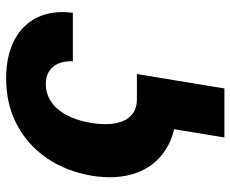

<svg xmlns="http://www.w3.org/2000/svg" viewBox="-83 -507 757 631"><g transform="rotate(-90 295.5 -191.5)"><path d="M367.7 -120.1 320.3 167.5H159.2L206.5 -120.1ZM260.7 10.3Q175.3 10.3 119.9 -25.1Q64.5 -60.5 42.2 -123.5Q20 -186.5 33.7 -269.5Q47.9 -352.5 91.1 -415.8Q134.3 -479 201.2 -514.4Q268.1 -549.8 353 -549.8Q427.7 -549.8 479.2 -522.7Q530.8 -495.6 554.2 -446.3Q577.6 -397 568.8 -330.6H409.7Q410.6 -358.4 402.1 -378.2Q393.6 -397.9 376.7 -408.7Q359.9 -419.4 334.5 -419.4Q303.2 -419.4 277.3 -402.3Q251.5 -385.3 233.4 -352.3Q215.3 -319.3 207 -271Q199.2 -223.1 206.1 -189.2Q212.9 -155.3 232.9 -137.7Q252.9 -120.1 284.2 -120.1Z"/></g></svg>

Font: Inter 16pt ExtraBold
Style: Italic
Weight: 800
Italic angle: -9.3988°
Version: Version 4.001;git-66647c0bb